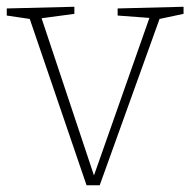

<svg xmlns="http://www.w3.org/2000/svg" viewBox="-25 -546 563 568"><path d="M323 -521 518 -526V-505L447 -490L270 2H231L63 -490L-5 -500V-521L195 -526V-505L98 -492L253 -27L417 -493L323 -500Z"/></svg>

Font: Bitter Pro ExtraLight
Style: Regular
Weight: 275
Designer: Sol Matas, and Bitter project Authors
Foundry: Sol Matas
Version: Version 1.010